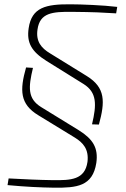

<svg xmlns="http://www.w3.org/2000/svg" viewBox="-20 -722 583 891"><path d="M308 -702C193 -703 127 -688 113 -591C103 -524 126 -483 196 -439L368 -332C430 -293 429 -237 407 -145L439 -144C468 -250 470 -315 383 -369L213 -474C171 -499 146 -530 154 -585C165 -663 223 -668 315 -667C417 -666 455 -664 519 -660L524 -690C459 -698 354 -702 308 -702ZM101 -409C71 -303 72 -239 158 -187L328 -83C365 -60 393 -30 386 29C374 113 308 115 225 114C157 113 95 110 20 106L15 137C100 145 167 148 231 149C336 150 410 143 427 34C437 -36 411 -77 345 -118L171 -225C108 -264 111 -316 133 -407Z"/></svg>

Font: Exo 2 Extra Light
Style: Italic
Weight: 250
Italic angle: -8°
Designer: Natanael Gama
Version: Version 1.001;PS 001.001;hotconv 1.0.88;makeotf.lib2.5.64775